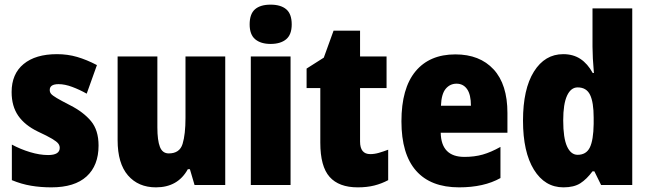

<svg xmlns="http://www.w3.org/2000/svg" viewBox="-20 -847 2795 826"><path d="M404 -221Q404 -135 352.5 -88Q301 -41 201 -41Q155 -41 113.5 -48Q72 -55 31 -72V-225Q68 -205 109.5 -192.5Q151 -180 187 -180Q237 -180 237 -211Q237 -221 230.5 -229.5Q224 -238 204 -250Q184 -262 143 -281Q87 -308 58.5 -349Q30 -390 30 -451Q30 -529 81.5 -571.5Q133 -614 225 -614Q271 -614 312 -602Q353 -590 397 -567L353 -444Q323 -461 291 -473Q259 -485 232 -485Q194 -485 194 -460Q194 -450 200 -443Q206 -436 224.5 -425Q243 -414 282 -394Q339 -365 371.5 -326Q404 -287 404 -221Z M949 -604V-51H817L797 -119H788Q745 -41 651 -41Q575 -41 530.5 -92.5Q486 -144 486 -244V-604H657V-299Q657 -243 668 -215Q679 -187 706 -187Q753 -187 765.5 -228Q778 -269 778 -340V-604Z M1144 -827Q1188 -827 1211.5 -807Q1235 -787 1235 -742Q1235 -698 1211 -678Q1187 -658 1144 -658Q1102 -658 1078 -678Q1054 -698 1054 -742Q1054 -787 1077 -807Q1100 -827 1144 -827ZM1230 -604V-51H1059V-604Z M1573 -184Q1591 -184 1610 -189.5Q1629 -195 1650 -203V-72Q1622 -57 1590.5 -49Q1559 -41 1519 -41Q1438 -41 1398 -86Q1358 -131 1358 -233V-468H1299V-552L1373 -599L1415 -715H1529V-604H1643V-468H1529V-238Q1529 -184 1573 -184Z M1939 -613Q2044 -613 2103.5 -548.5Q2163 -484 2163 -361V-276H1876Q1878 -172 1978 -172Q2021 -172 2056.5 -182Q2092 -192 2133 -215V-81Q2062 -41 1955 -41Q1833 -41 1770 -112.5Q1707 -184 1707 -325Q1707 -467 1767.5 -540Q1828 -613 1939 -613ZM1944 -487Q1916 -487 1897.5 -465Q1879 -443 1877 -392H2006Q2006 -440 1989.5 -463.5Q1973 -487 1944 -487Z M2404 -41Q2324 -41 2277 -117Q2230 -193 2230 -328Q2230 -464 2277 -539Q2324 -614 2403 -614Q2446 -614 2477 -593.5Q2508 -573 2530 -533H2535Q2532 -566 2530.5 -595.5Q2529 -625 2529 -646V-811H2700V-51H2566L2537 -110H2529Q2504 -76 2476.5 -58.5Q2449 -41 2404 -41ZM2465 -181Q2502 -181 2517.5 -212.5Q2533 -244 2534 -314V-341Q2534 -407 2518.5 -439Q2503 -471 2465 -471Q2436 -471 2419.5 -435.5Q2403 -400 2403 -329Q2403 -253 2419.5 -217Q2436 -181 2465 -181Z"/></svg>

Font: Noto Sans Tamil UI Condensed Black
Style: Regular
Weight: 900
Width: 3
Designer: Jelle Bosma - Monotype Design Team
Foundry: Monotype Imaging Inc.
Version: Version 2.004; ttfautohint (v1.8.4.7-5d5b)